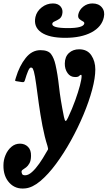

<svg xmlns="http://www.w3.org/2000/svg" viewBox="-100 -828 625 1114"><path d="M436.5 -808Q472.5 -808 491.2 -785Q510 -762 502.5 -728Q490.5 -672 430.8 -640.2Q371 -608.5 278 -608.5Q185 -608.5 139.2 -640.2Q93.5 -672 105.5 -729Q113 -762.5 142 -785.2Q171 -808 207 -808Q237 -808 252 -789.8Q267 -771.5 261 -745.5Q257 -727 243.8 -718.2Q230.5 -709.5 217.8 -704.2Q205 -699 203.5 -691Q198 -665 294.5 -665Q383 -665 389 -691Q390.5 -699.5 380.2 -704.5Q370 -709.5 360.2 -718.2Q350.5 -727 354.5 -745.5Q360.5 -771.5 383.5 -789.8Q406.5 -808 436.5 -808ZM336 -381Q308 -381 291.8 -404.2Q275.5 -427.5 276 -459.5Q276.5 -499 300 -520.5Q323.5 -542 359 -542Q406.5 -542 429.8 -507.2Q453 -472.5 453 -425Q453 -376.5 434.8 -308Q416.5 -239.5 384.5 -163Q352.5 -86.5 311.5 -12.5Q270.5 61.5 225 123Q179.5 184.5 133.8 222.8Q88 261 47 265Q-9.5 271.5 -45.2 233Q-81 194.5 -80 131Q-80 100.5 -68 71.8Q-56 43 -34.2 24.2Q-12.5 5.5 16 5.5Q44 5.5 62.5 24Q81 42.5 80 77Q79.5 104 71 119.2Q62.5 134.5 51.8 142.8Q41 151 33 156Q25 161 25 168Q25 174.5 28.5 181.8Q32 189 46 189Q64.5 189 85.5 170.2Q106.5 151.5 127.8 121.2Q149 91 168 57Q176 43.5 178.2 39.8Q180.5 36 175.5 19Q158.5 -34 146.2 -98.5Q134 -163 125.2 -226.2Q116.5 -289.5 109.8 -339.5Q103 -389.5 96.5 -413.5Q94 -421.5 90.8 -428.8Q87.5 -436 79 -436Q71.5 -436 62.8 -415.5Q54 -395 44 -361Q41 -352.5 37 -351.8Q33 -351 25.5 -352L-2.5 -356.5Q-13.5 -357.5 -12.2 -362.8Q-11 -368 -7.5 -378.5Q12.5 -445.5 48.8 -491.2Q85 -537 134.5 -537Q179 -537 196 -514.5Q213 -492 222 -452.5Q234.5 -398 242.5 -324.5Q250.5 -251 271 -150Q276 -126 281 -126.2Q286 -126.5 294.5 -145Q319 -197 336.5 -245.8Q354 -294.5 363.8 -331.8Q373.5 -369 373.5 -386.5Q373.5 -394 370 -394Q365 -394 359.5 -387.5Q354 -381 336 -381Z"/></svg>

Font: Besley* Condensed
Style: Bold Italic
Weight: 700
Width: 3
Italic angle: -13°
Designer: Owen Earl
Foundry: indestructible type*
Version: Version 3.000; ttfautohint (v1.8.3)